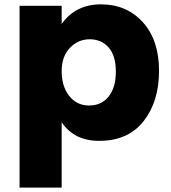

<svg xmlns="http://www.w3.org/2000/svg" viewBox="-20 -608 791 886"><path d="M70.3 257.8V-581.1H264.6V-497.1Q328.1 -587.9 446.3 -587.9Q564.5 -587.9 639.2 -505.4Q713.9 -422.9 713.9 -281.2Q713.9 -139.6 642.6 -48.8Q571.3 42 437.5 42Q322.3 42 264.6 -43.9V257.8ZM302.7 -387.2Q264.6 -347.7 264.6 -278.8Q264.6 -210 299.3 -165.5Q334 -121.1 391.1 -121.1Q448.2 -121.1 481.4 -162.6Q514.6 -204.1 514.6 -277.8Q514.6 -351.6 481 -389.2Q447.3 -426.8 394 -426.8Q340.8 -426.8 302.7 -387.2Z"/></svg>

Font: GenEi M Gothic v2 Black
Style: Regular
Weight: 900
Version: Version 2.0